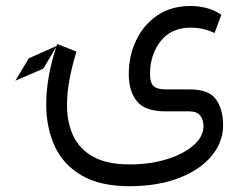

<svg xmlns="http://www.w3.org/2000/svg" viewBox="-20 -379 821 645"><path d="M125.5 -148.4 31.7 -107.9 76.7 -183.1 169.9 -224.6Q171.4 -228 172.4 -231.4L236.8 -205.6Q223.1 -161.6 214.1 -115.2Q205.1 -68.8 205.1 -25.4Q205.1 31.7 225.8 76.7Q246.6 121.6 293 147.5Q339.4 173.3 416 173.3Q483.9 173.3 540 156Q596.2 138.7 629.9 109.4Q663.6 80.1 663.6 43.9Q663.6 24.9 653.1 10Q642.6 -4.9 615.2 -4.9H536.1Q466.8 -4.9 439.7 -39.1Q412.6 -73.2 412.6 -129.4Q412.6 -191.4 437.5 -243.7Q462.4 -295.9 508.8 -327.4Q555.2 -358.9 620.1 -358.9Q645.5 -358.9 671.9 -352.5Q698.2 -346.2 723.6 -329.6L700.7 -268.1Q663.1 -286.1 620.6 -286.1Q555.2 -286.1 519.5 -240.5Q483.9 -194.8 483.9 -129.4Q483.9 -101.6 495.8 -90.1Q507.8 -78.6 537.6 -78.6H618.7Q682.1 -78.6 705.8 -44.9Q729.5 -11.2 729.5 42Q729.5 98.1 691.2 144.5Q652.8 190.9 582.5 218.5Q512.2 246.1 416 246.6Q315.9 246.6 253.9 210.2Q191.9 173.8 163.6 111.6Q135.3 49.3 135.3 -28.3Q135.3 -75.2 144.3 -124.8Q153.3 -174.3 169.4 -222.2Z"/></svg>

Font: Vazirmatn UI FD Light
Style: Regular
Weight: 300
Designer: Saber Rastikerdar
Foundry: Saber Rastikerdar
Version: Version 33.003